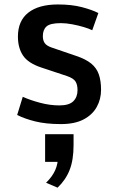

<svg xmlns="http://www.w3.org/2000/svg" viewBox="-20 -553 525 873"><path d="M58.1 -30.3 83.5 -112.8Q117.2 -97.7 162.1 -85.7Q207 -73.7 250 -73.7Q294.4 -73.7 313.5 -92.8Q332.5 -111.8 332.5 -143.1Q332.5 -168.5 323 -182.9Q313.5 -197.3 285.2 -207L167.5 -246.1Q107.4 -266.1 84.5 -300.8Q61.5 -335.4 61.5 -386.7Q61.5 -458.5 108.9 -495.6Q156.2 -532.7 243.2 -532.7Q306.2 -532.7 352.5 -520.5Q398.9 -508.3 427.2 -493.7L399.4 -415.5Q384.8 -422.9 360.1 -430.2Q335.4 -437.5 308.1 -442.6Q280.8 -447.8 256.8 -447.8Q208 -447.8 191.4 -432.6Q174.8 -417.5 174.8 -388.7Q174.8 -369.6 183.1 -357.4Q191.4 -345.2 213.4 -337.4L326.2 -298.8Q370.1 -284.2 394.8 -263.9Q419.4 -243.7 429.4 -214.6Q439.5 -185.5 439.5 -144.5Q439.5 -102.1 419.9 -66.7Q400.4 -31.2 360.1 -10Q319.8 11.2 257.3 11.2Q189 11.2 140.1 -1Q91.3 -13.2 58.1 -30.3ZM241.7 300.3 189.5 277.8Q217.3 251 230.7 221.4Q244.1 191.9 244.1 153.8Q244.1 150.4 244.1 146.7Q244.1 143.1 243.7 139.6L271.5 183.1H185.1V57.1H314.5V106.4Q314.5 174.3 296.6 219.7Q278.8 265.1 241.7 300.3Z"/></svg>

Font: Monda SemiBold
Style: Regular
Weight: 600
Designer: Vernon Adams
Foundry: Vernon Adams
Version: Version 2.200